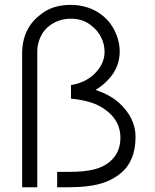

<svg xmlns="http://www.w3.org/2000/svg" viewBox="-20 -786 652 806"><path d="M73 -561.5Q73 -668 152 -726Q199.5 -765.5 278 -765.5Q311.5 -765.5 344 -755.8Q376.5 -746 402 -727Q439.5 -701 461 -657.5Q482.5 -615 482.5 -568.5Q482.5 -537 470.8 -507.5Q459 -478 436.5 -454Q413 -427.5 381 -408.5Q442 -388 479 -355Q512.5 -325 530.8 -288.5Q549 -252 549 -211.5Q549 -109.5 486.5 -58.5Q448 -27 396.5 -13.5Q345 0 272 0H220V-64.5H272Q330.5 -64.5 371.8 -74Q413 -83.5 441.5 -107.5Q485.5 -145 485.5 -208.5Q485.5 -273.5 432.5 -317.5Q401 -343.5 363 -355.5Q325 -367.5 278 -372V-429Q293 -431 308.5 -436Q324 -441 338 -448.2Q352 -455.5 364.2 -465Q376.5 -474.5 385.5 -485.5Q419 -523.5 419 -568.5Q419 -600 404.8 -628.8Q390.5 -657.5 366.5 -676Q331 -707.5 278 -707.5Q226 -707.5 186.5 -677Q175 -668.5 165.8 -656.8Q156.5 -645 150 -630.8Q143.5 -616.5 140 -601.2Q136.5 -586 136.5 -571V0H73Z"/></svg>

Font: Russisch Sans Light
Style: Regular
Weight: 300
Designer: Michael Sharanda (font) & Cristiano Sobral (main changes)
Foundry: Michael Sharanda
Version: Version 2.00;September 8, 2020;FontCreator 13.0.0.2681 64-bi